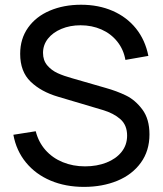

<svg xmlns="http://www.w3.org/2000/svg" viewBox="-20 -754 670 790"><path d="M35 -199.5 127 -214Q138.5 -169 167.2 -136.5Q196 -104 238 -86.8Q280 -69.5 330 -69.5Q378.5 -69.5 418 -85Q457.5 -100.5 480.2 -129Q503 -157.5 503 -196Q503 -239 475.5 -263.5Q448 -288 402.5 -301.5L219 -356Q149 -376.5 106 -418Q63 -459.5 63 -532.5Q63 -594.5 95.5 -640.2Q128 -686 185 -710.2Q242 -734.5 313.5 -734.5Q385.5 -734.5 443.5 -709.2Q501.5 -684 539.5 -636.8Q577.5 -589.5 590.5 -524L496 -507.5Q488.5 -550.5 462.5 -583Q436.5 -615.5 397.2 -632.8Q358 -650 311.5 -650Q268 -650 232.8 -635.2Q197.5 -620.5 177.2 -594.8Q157 -569 157 -536.5Q157 -505.5 174.5 -485Q192 -464.5 217.2 -453Q242.5 -441.5 277 -432L414 -392.5Q460.5 -379.5 498.2 -361.2Q536 -343 565.5 -303.8Q595 -264.5 595 -201Q595 -133.5 559.5 -84.5Q524 -35.5 462.8 -10.2Q401.5 15 325.5 15Q249.5 15 188 -11Q126.5 -37 86.8 -85.5Q47 -134 35 -199.5Z"/></svg>

Font: CCSD_manrope Medium
Style: Regular
Weight: 500
Designer: Mikhail Sharanda
Foundry: Mikhail Sharanda
Version: Version 4.503